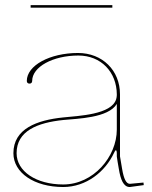

<svg xmlns="http://www.w3.org/2000/svg" viewBox="-20 -730 595 752"><path d="M420 -700V-710H100V-700ZM437.5 -323V-222.5C437.5 -116.5 346 -7.5 227.5 -7.5C121.5 -7.5 45 -59 45 -130C45 -217.5 127 -249.5 228 -260C283 -265.5 404 -267.5 437.5 -323ZM285.5 -522.5C175 -522.5 85 -473.5 85 -413C85 -406.5 89 -402.5 95.5 -402.5C102 -402.5 106 -406.5 106 -413C106 -468 187 -512.5 287 -512.5C375.5 -512.5 437 -448 437.5 -360.5V-357.5C437.5 -352.5 436.5 -347 435 -341.5C416.5 -281 289 -276.5 227 -270C125 -259.5 32.5 -226 32.5 -130C32.5 -53 114.5 2.5 227.5 2.5C317.5 2.5 392 -57 426.5 -131C429.5 -138 432 -141.5 434 -141.5C436 -141.5 437.5 -137 437.5 -128V-117C437.5 -113 443 -83.5 445.5 -68C452 -27.5 463.5 2.5 488 2.5H488.5L543 -5L542 -15L488.5 -10C474.5 -10.5 465 -28 458 -70L450 -117.5V-360.5C450 -454.5 381 -522.5 285.5 -522.5Z"/></svg>

Font: Znikomit
Style: Regular
Weight: 100
Designer: gluk
Foundry: gluk
Version: Version 0.55